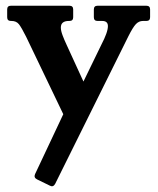

<svg xmlns="http://www.w3.org/2000/svg" viewBox="-20 -460 549 669"><path d="M225 -11 71 -332Q55 -364 46 -375.5Q37 -387 20 -387H18Q5 -387 5 -400V-427Q5 -440 18 -440H222Q235 -440 235 -427V-400Q235 -387 222 -387H220Q192 -387 192 -364Q192 -353 198 -337Q204 -321 212 -304L295 -123ZM264 -162 334 -306Q344 -325 350 -341.5Q356 -358 356 -369Q356 -387 336 -387H320Q307 -387 307 -400V-427Q307 -440 320 -440H490Q503 -440 503 -427V-400Q503 -387 490 -387H478Q464 -387 453.5 -376Q443 -365 427 -333L172 181Q165 193 154 187L109 165Q97 159 102 147L208 -78Z"/></svg>

Font: Young Serif Light
Style: Regular
Weight: 300
Designer: Bastien Sozeau
Foundry: NBR — Bastien Sozeau
Version: Version 5.001